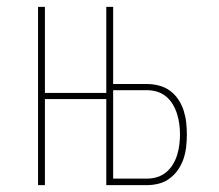

<svg xmlns="http://www.w3.org/2000/svg" viewBox="-20 -540 640 560"><path d="M91 0V-520H111V-269H290V-520H310V-295H408Q426 -295 443.5 -290.5Q461 -286 475.5 -275.5Q490 -265 500 -250Q510 -235 515.5 -218Q521 -201 523 -183.5Q525 -166 525 -148Q525 -130 523 -112Q521 -94 515.5 -77.5Q510 -61 500 -46Q490 -31 475.5 -20Q461 -9 443.5 -4.5Q426 0 408 0H290V-251H111V0ZM310 -19H408Q424 -19 438.5 -23.5Q453 -28 464.5 -37.5Q476 -47 484 -60Q492 -73 496.5 -87.5Q501 -102 503 -117.5Q505 -133 505 -148Q505 -163 503 -178Q501 -193 496.5 -207.5Q492 -222 484 -235.5Q476 -249 464.5 -258.5Q453 -268 438.5 -272.5Q424 -277 408 -277H310Z"/></svg>

Font: Iosevka SS04 Thin Extended
Style: Regular
Weight: 100
Width: 7
Monospace: yes
Designer: Belleve Invis
Foundry: Belleve Invis
Version: Version 19.0.0; ttfautohint (v1.8.4)